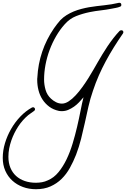

<svg xmlns="http://www.w3.org/2000/svg" viewBox="-185 -780 915 1393"><path d="M710 -545.9Q710 -543.9 709 -541.5Q708 -539.1 707 -537.1Q671.9 -486.3 641.1 -437Q610.4 -387.7 583 -336.9Q555.7 -286.1 532.2 -232.9Q508.8 -179.7 489.3 -121.1Q469.7 -64.5 456.5 -6.3Q443.4 51.8 430.7 110.4Q418 168.9 403.3 227.1Q388.7 285.2 367.2 341.8Q347.7 391.6 322.3 437.5Q296.9 483.4 262.2 517.6Q227.5 551.8 181.6 572.3Q135.7 592.8 76.2 592.8Q25.4 592.8 -18.6 576.7Q-62.5 560.5 -95.2 530.8Q-127.9 501 -146.5 459Q-165 417 -165 365.2Q-165 312.5 -148.9 258.8Q-132.8 205.1 -104.5 155.8Q-76.2 106.4 -37.6 65.9Q1 25.4 46.9 0Q52.7 -2 54.7 -2Q60.5 -2 64.9 2.4Q69.3 6.8 69.3 12.7Q69.3 20.5 61.5 25.4Q50.8 33.2 41 40Q31.2 46.9 20.5 54.7Q-22.5 90.8 -53.2 138.2Q-84 185.5 -102.5 238.3Q-112.3 266.6 -118.2 296.4Q-124 326.2 -124 357.4Q-124 402.3 -109.4 437.5Q-94.7 472.7 -68.4 496.6Q-42 520.5 -5.4 533.2Q31.2 545.9 75.2 545.9Q97.7 545.9 119.6 542Q141.6 538.1 162.1 528.3Q206.1 509.8 239.3 469.2Q272.5 428.7 297.9 376Q323.2 323.2 341.8 261.7Q360.4 200.2 374.5 139.6Q388.7 79.1 399.4 23.4Q410.2 -32.2 420.9 -74.2Q406.2 -56.6 389.2 -38.6Q372.1 -20.5 352.1 -6.3Q332 7.8 310.1 17.1Q288.1 26.4 263.7 26.4Q257.8 26.4 252 25.9Q246.1 25.4 241.2 24.4Q201.2 15.6 171.9 -6.3Q142.6 -28.3 123 -58.6Q103.5 -88.9 94.2 -125.5Q85 -162.1 85 -200.2Q85 -205.1 85 -208.5Q85 -211.9 85.9 -216.8Q90.8 -314.5 121.1 -404.3Q151.4 -494.1 207 -575.2Q217.8 -589.8 229 -605Q240.2 -620.1 252.9 -633.8Q272.5 -654.3 297.4 -669.9Q322.3 -685.5 349.6 -696.8Q377 -708 405.3 -715.3Q433.6 -722.7 460.9 -727.5Q516.6 -736.3 570.3 -741.7Q624 -747.1 678.7 -759.8H680.7Q695.3 -759.8 695.3 -744.1Q695.3 -734.4 685.5 -731.4Q671.9 -725.6 655.3 -722.7Q638.7 -719.7 624 -716.8Q585 -709 545.4 -704.6Q505.9 -700.2 466.8 -692.4Q414.1 -681.6 367.2 -663.1Q320.3 -644.5 284.2 -603.5Q250 -565.4 222.2 -517.6Q194.3 -469.7 174.8 -417Q155.3 -364.3 145 -309.6Q134.8 -254.9 134.8 -203.1Q134.8 -166 145.5 -128.4Q156.2 -90.8 184.6 -64.5Q201.2 -48.8 221.7 -38.6Q242.2 -28.3 264.6 -28.3Q288.1 -28.3 313.5 -44.9Q338.9 -61.5 363.8 -88.4Q388.7 -115.2 412.6 -148.4Q436.5 -181.6 457 -214.4Q477.5 -247.1 494.1 -276.4Q510.7 -305.7 521.5 -324.2Q538.1 -352.5 556.6 -383.8Q575.2 -415 595.7 -445.3Q616.2 -475.6 638.2 -503.9Q660.2 -532.2 682.6 -555.7Q689.5 -560.5 694.3 -560.5Q710 -560.5 710 -545.9Z"/></svg>

Font: Calligraffitti
Style: Regular
Weight: 400
Designer: Dathan Boardman
Foundry: Open Window
Version: Version 1.002